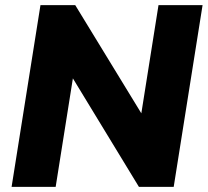

<svg xmlns="http://www.w3.org/2000/svg" viewBox="-20 -725 806 745"><path d="M25 0 137 -705H272L553 -245H522L595 -705H766L654 0H519L239 -460H269L196 0Z"/></svg>

Font: Nunito Sans 12pt Black
Style: Italic
Weight: 900
Italic angle: -9°
Designer: Vernon Adams
Foundry: Vernon Adams
Version: Version 3.101;gftools[0.9.27]